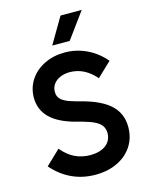

<svg xmlns="http://www.w3.org/2000/svg" viewBox="-137 -1020 868 1118"><g transform="rotate(-15 297.0 -461.0)"><path d="M40 -105.5 127 -188.5Q164.1 -145 205.3 -125Q246.6 -105 297.9 -104.5Q357.9 -105 392.1 -131.3Q426.3 -157.7 426.8 -204.1Q426.3 -229 414.3 -246.8Q402.3 -264.6 375 -278.6Q347.7 -292.5 299.8 -305.7L265.6 -314.5Q165 -341.3 115.5 -390.1Q65.9 -439 65.4 -511.7Q65.4 -570.8 96.7 -618.7Q127.9 -666.5 183.1 -693.6Q238.3 -720.7 306.6 -720.7Q376 -720.7 438.5 -690.9Q501 -661.1 546.9 -606.4L460.9 -524.4Q394.5 -601.6 306.6 -602.5Q273.4 -602.5 247.3 -591.3Q221.2 -580.1 206.8 -559.8Q192.4 -539.6 192.4 -513.7Q192.4 -492.2 202.4 -477.5Q212.4 -462.9 235.1 -451.2Q257.8 -439.5 297.9 -428.7L331.1 -419.9Q446.3 -388.7 499.5 -337.2Q552.7 -285.6 552.7 -206.1Q552.7 -141.6 520.5 -91.8Q488.3 -42 430.4 -14.2Q372.6 13.7 297.9 13.7Q221.2 13.7 156.2 -16.4Q91.3 -46.4 40 -105.5ZM247.6 -778.3 339.4 -934.6H467.3L353 -778.3Z"/></g></svg>

Font: Wanted Sans SemiBold
Style: Regular
Weight: 600
Designer: Original Design by Kil Hyung-jin and Kang Hanbin, Wanted Lab, Inc; Hangeul from Source Han Sans by Jang Soo-young and Ka
Foundry: Wanted Lab, Inc.
Version: Version 1.003